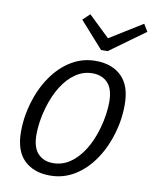

<svg xmlns="http://www.w3.org/2000/svg" viewBox="-100 -999 865 1088"><g transform="rotate(10 333.0 -455.0)"><path d="M407 -670Q501.3 -670 556.3 -616.3Q611.3 -562.6 611.3 -453.3Q611.3 -429.5 609.2 -403.7Q607.2 -378 602.2 -350.1Q597.2 -322.3 588 -289.9Q562.1 -200.1 514.6 -131.4Q467.2 -62.7 403.3 -23.9Q339.5 15 263.1 15Q168.8 15 113.8 -38.7Q58.8 -92.4 58.8 -201.7Q58.8 -226.2 60.9 -251.6Q62.9 -277 68.1 -305.2Q73.2 -333.4 82.1 -365.1Q108 -454.9 155.5 -523.6Q202.9 -592.3 267.1 -631.1Q331.3 -670 407 -670ZM268 -57.4Q320.7 -57.4 365 -87.4Q409.3 -117.5 443.5 -171.3Q477.7 -225.2 498 -296.2Q511 -340.2 516.6 -380.4Q522.3 -420.5 522.3 -453.5Q522.3 -528.1 489.3 -562.9Q456.4 -597.6 401.8 -597.6Q349.4 -597.6 305.1 -567.6Q260.8 -537.5 226.9 -484Q193.1 -430.5 172.1 -358.8Q159.1 -314.8 153.5 -274.6Q147.8 -234.5 147.8 -201.5Q147.8 -126.9 180.8 -92.1Q213.7 -57.4 268 -57.4ZM665.7 -882.9 463 -736H435.3L438 -799.4L640.3 -925ZM290.6 -887 330.6 -925 461.5 -799.4 452.7 -736H425.1Z"/></g></svg>

Font: Intel One Mono Light
Style: Italic
Weight: 300
Italic angle: -16°
Monospace: yes
Designer: Fred Shallcrass
Foundry: Frere-Jones Type LLC
Version: Version 1.004